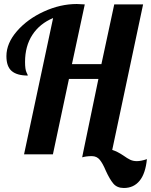

<svg xmlns="http://www.w3.org/2000/svg" viewBox="-20 -770 753 958"><path d="M597 7Q615 20 629.5 27Q644 34 663 34Q684 34 713 24Q706 96 676.5 132Q647 168 598 168Q564 168 545.5 146Q527 124 508 82Q493 46 478 27.5Q463 9 438 9Q411 9 390 15L395 -10L471 -376H324L244 0H100L245 -680Q178 -652 141.5 -596Q105 -540 105 -461Q105 -424 112 -409.5Q119 -395 119 -393Q65 -393 38.5 -415.5Q12 -438 12 -490Q12 -554 64.5 -614.5Q117 -675 199 -712.5Q281 -750 363 -750Q377 -750 403 -748L339 -450H486L550 -748H694L540 -22Q566 -14 597 7Z"/></svg>

Font: Lobster
Style: Regular
Weight: 400
Designer: Impallari Type
Foundry: Impallari Type
Version: Version 2.100